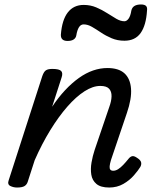

<svg xmlns="http://www.w3.org/2000/svg" viewBox="-20 -823 686 858"><path d="M468 15Q430 15 411 -1Q392 -17 388 -42.5Q384 -68 389 -97Q394 -126 403 -153L468 -344Q478 -371 478.5 -392.5Q479 -414 467.5 -426.5Q456 -439 428 -439Q395 -439 357.5 -415Q320 -391 281 -346.5Q242 -302 204.5 -241Q167 -180 135 -107L104 -11Q100 2 89.5 8.5Q79 15 56 15Q40 15 26 8Q12 1 19 -18L169 -483Q176 -503 185.5 -509Q195 -515 214 -515Q245 -515 253.5 -505.5Q262 -496 255 -476L213 -346Q241 -388 271 -420Q301 -452 332.5 -474.5Q364 -497 396 -508Q428 -519 460 -519Q510 -519 536 -495.5Q562 -472 565.5 -427Q569 -382 547 -318L476 -108Q471 -91 470 -80.5Q469 -70 473 -65Q477 -60 486 -60Q497 -60 508 -67Q519 -74 530.5 -86Q542 -98 554 -113Q562 -123 570.5 -125Q579 -127 592 -118Q608 -108 610.5 -98Q613 -88 607 -77Q598 -62 578.5 -39.5Q559 -17 531 -1Q503 15 468 15ZM282 -640Q251 -640 252 -668Q257 -734 283 -767.5Q309 -801 354 -801Q384 -801 410 -790Q436 -779 458.5 -764.5Q481 -750 500 -739Q519 -728 536 -728Q546 -728 554.5 -739.5Q563 -751 567 -776Q573 -803 610 -803Q626 -803 632.5 -796.5Q639 -790 637 -776Q633 -710 608.5 -675.5Q584 -641 536 -641Q505 -641 479 -652Q453 -663 431.5 -677.5Q410 -692 391 -703Q372 -714 354 -714Q341 -714 333 -701.5Q325 -689 321 -665Q319 -653 309 -646.5Q299 -640 282 -640Z"/></svg>

Font: Playwrite AU VIC
Style: Regular
Weight: 400
Designer: Veronika Burian, José Scaglione
Foundry: TypeTogether
Version: Version 1.002